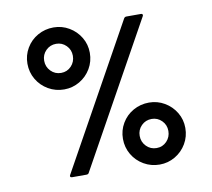

<svg xmlns="http://www.w3.org/2000/svg" viewBox="-79 -800 998 903"><g transform="rotate(-10 419.5 -348.0)"><path d="M82 -562Q82 -602 102 -636Q122 -670 156.5 -689.5Q191 -709 232 -709Q272 -709 306 -689Q340 -669 360 -635.5Q380 -602 380 -562Q380 -521 360 -487Q340 -453 306 -433Q272 -413 232 -413Q191 -413 156.5 -433Q122 -453 102 -487Q82 -521 82 -562ZM189 -12 567 -693Q571 -700 579 -700H648Q654 -700 656 -696.5Q658 -693 655 -688L277 -7Q274 0 265 0H196Q190 0 188 -3.5Q186 -7 189 -12ZM299 -562Q299 -591 279 -611Q259 -631 231 -631Q202 -631 182 -611Q162 -591 162 -562Q162 -533 182 -512.5Q202 -492 231 -492Q260 -492 279.5 -512.5Q299 -533 299 -562ZM463 -136Q463 -176 483 -210Q503 -244 537.5 -263.5Q572 -283 613 -283Q653 -283 687 -263Q721 -243 741 -209.5Q761 -176 761 -136Q761 -95 741 -61Q721 -27 687 -7Q653 13 613 13Q572 13 537.5 -7Q503 -27 483 -61Q463 -95 463 -136ZM680 -136Q680 -165 660 -185Q640 -205 612 -205Q583 -205 563 -185Q543 -165 543 -136Q543 -107 563 -86.5Q583 -66 612 -66Q641 -66 660.5 -86.5Q680 -107 680 -136Z"/></g></svg>

Font: Amber EN Medium
Style: Regular
Weight: 500
Designer: Jeremy Tribby
Foundry: Tribby Type Co.
Version: Version 1.403 November 24, 2021